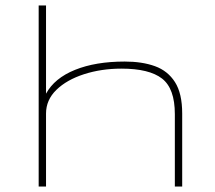

<svg xmlns="http://www.w3.org/2000/svg" viewBox="-20 -685 790 705"><path d="M122 0V-665H149V-341Q180 -398 255.5 -428.5Q331 -459 438 -459Q502 -459 549 -442Q596 -425 622.5 -383.5Q649 -342 649 -268V0H622V-266Q622 -360 575 -396.5Q528 -433 426 -433Q352 -433 288.5 -412.5Q225 -392 187 -355Q149 -318 149 -268V0Z"/></svg>

Font: Inconsolata ExtraExpanded ExtraLight
Style: Regular
Weight: 200
Width: 8
Monospace: yes
Designer: Raph Levien, Cyreal, Brenton Simpson
Foundry: Raph Levien, Cyreal, Google
Version: Version 3.100; ttfautohint (v1.8.4.7-5d5b)